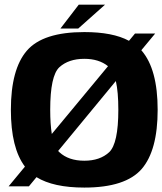

<svg xmlns="http://www.w3.org/2000/svg" viewBox="-20 -822 716 847"><path d="M18 0H107.5L141 -40.5C190.5 -10 260.5 5.5 352 5.5C473.5 5.5 557.5 -22 605 -76.5C652 -131 675.5 -218 675.5 -337.5C675.5 -457 652 -544 605 -598.5C604.5 -599 604 -600 603.5 -600.5L664.5 -674H575.5L549 -642C501 -668 435 -680.5 352 -680.5C230.5 -680.5 146 -653.5 98.5 -598.5C51.5 -544 28 -457 28 -337.5C28 -225.5 48.5 -142 90 -87ZM352 -113C305.5 -113 269 -125.5 242 -150.5L236.5 -156L491 -464.5C498.5 -432.5 502 -390 502 -337.5C502 -238.5 488.5 -176 461.5 -150.5C434.5 -125.5 398 -113 352 -113ZM208.5 -231C204 -259.5 201.5 -295 201.5 -337.5C201.5 -438 215 -500.5 242 -525.5C269 -550 305.5 -562.5 352 -562.5C395 -562.5 430 -551.5 456.5 -530ZM246.5 -696H325L443.5 -801.5H327.5Z"/></svg>

Font: Anybody
Style: Bold
Weight: 700
Designer: Tyler Finck
Foundry: Etcetera Type Company
Version: Version 1.110